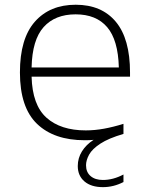

<svg xmlns="http://www.w3.org/2000/svg" viewBox="-20 -568 606 790"><path d="M403.5 202Q355 202 327.5 178.5Q300 155 300 115Q300 82.5 317.2 54.8Q334.5 27 365 7.5Q348.5 9 329 9Q202.5 9 132.2 -58.5Q62 -126 62 -270Q62 -409 123.5 -478.8Q185 -548.5 291.5 -548.5Q398 -548.5 456.5 -478.5Q515 -408.5 515 -269.5V-252.5H110Q113 -136 171.2 -83.8Q229.5 -31.5 333 -31.5Q369.5 -31.5 408 -38.5Q446.5 -45.5 488 -58.5V-17Q426.5 1 393 23Q359.5 45 346.8 68Q334 91 334 112Q334 140.5 352.8 156.5Q371.5 172.5 403.5 172.5Q445.5 172.5 488 150V181Q447.5 202 403.5 202ZM291 -509Q206.5 -509 159.5 -456.5Q112.5 -404 110 -290.5H469Q466 -403.5 421 -456.2Q376 -509 291 -509Z"/></svg>

Font: Encode Sans Expanded Expanded ExtraLight
Style: Regular
Weight: 200
Width: 7
Designer: Multiple Designers
Foundry: Impallari Type
Version: Version 3.000; ttfautohint (v1.8.3) -l 8 -r 50 -G 200 -x 14 